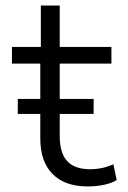

<svg xmlns="http://www.w3.org/2000/svg" viewBox="-20 -663 462 691"><path d="M296 8Q213 8 169 -37Q125 -82 125 -164V-434H23V-494H127V-643H195V-494H381V-434H195V-173Q195 -112 222 -83Q249 -54 304 -54Q327 -54 348 -58.5Q369 -63 388 -72L400 -15Q381 -3 352.5 2.5Q324 8 296 8ZM44 -253V-307H317V-253Z"/></svg>

Font: Nunito Sans 7pt Light
Style: Regular
Weight: 300
Designer: Vernon Adams
Foundry: Vernon Adams
Version: Version 3.101;gftools[0.9.27]